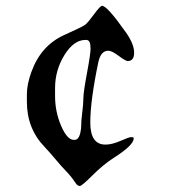

<svg xmlns="http://www.w3.org/2000/svg" viewBox="-20 -596 573 652"><path d="M287.6 -432.1 287.1 -435.5Q287.1 -460.4 272.9 -460.4H270Q230.5 -460.4 198.7 -408.9Q167 -357.4 167 -296.9V-269.5Q167 -216.8 187.5 -168.9Q208 -121.1 230.5 -121.1H233.4Q256.3 -121.1 256.3 -185.5L258.3 -204.6Q263.2 -243.7 263.2 -263.2Q263.2 -282.7 275.4 -347.9Q287.6 -413.1 287.6 -432.1ZM314 -385.3Q286.6 -254.4 286.6 -179.7Q286.6 -105 337.9 -105Q360.8 -105 389.4 -117.7Q418 -130.4 426 -130.4Q434.1 -130.4 434.1 -126Q434.1 -103 365.7 -59.6Q330.6 -37.1 294.2 -0.7Q257.8 35.6 251 35.6Q243.2 35.2 237.3 26.4Q220.2 1 204.6 -14.6Q189 -30.3 168.9 -54.7Q148.4 -79.1 131.8 -96.7Q71.3 -159.2 71.3 -250V-275.9Q71.3 -310.1 86.9 -352.5Q119.1 -441.4 198.2 -477.1Q261.2 -505.4 270 -512.5Q278.8 -519.5 299.6 -547.9Q320.3 -576.2 326.7 -576.2Q344.2 -576.2 408.7 -484.4Q435.5 -445.8 435.5 -417.2Q435.5 -388.7 413.6 -388.7Q406.7 -388.7 383.1 -406.2Q359.4 -423.8 348.1 -423.8Q322.3 -423.8 314 -385.3Z"/></svg>

Font: Averia Serif
Style: Regular
Weight: 500
Version: Version 1.0